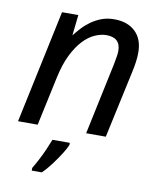

<svg xmlns="http://www.w3.org/2000/svg" viewBox="-86 -617 750 905"><g transform="rotate(10 289.5 -164.0)"><path d="M139 -539H217L206 -440Q220 -458 238 -477.5Q256 -497 278.5 -513Q301 -529 328 -539Q355 -549 388 -549Q452 -549 489 -513.5Q526 -478 526 -414Q526 -391 522.5 -367Q519 -343 515 -325L444 3H350L422 -337Q426 -360 429 -375.5Q432 -391 432 -405Q432 -469 364 -469Q339 -469 310 -456.5Q281 -444 254 -415.5Q227 -387 204.5 -341.5Q182 -296 168 -230L118 3H24ZM128 221V208Q138 192 152 165.5Q166 139 178.5 110.5Q191 82 199 61H282V71Q276 87 259 114Q242 141 220 170.5Q198 200 176 221Z"/></g></svg>

Font: BC Sans
Style: Italic
Weight: 400
Italic angle: -12°
Designer: Monotype Design Team
Designer: Province of B.C.
Foundry: Monotype Imaging Inc.
Version: Version 2.000;GOOG;noto-source:20170915:90ef993387c0